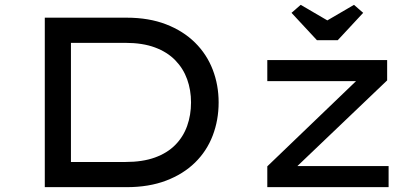

<svg xmlns="http://www.w3.org/2000/svg" viewBox="-20 -773 1714 793"><path d="M165 0V-700H503Q595 -700 666 -672.5Q737 -645 785.5 -597Q834 -549 858.5 -485.5Q883 -422 883 -350Q883 -277 858.5 -213Q834 -149 785.5 -101.5Q737 -54 666 -27Q595 0 503 0ZM273 -93 270 -104H498Q569 -104 620 -122.5Q671 -141 704 -174.5Q737 -208 753 -253Q769 -298 769 -350Q769 -401 753 -445.5Q737 -490 704 -524Q671 -558 620 -577Q569 -596 498 -596H267L273 -605ZM1084 0V-86L1461 -448L1475 -438H1084V-525H1579V-441L1205 -84L1188 -87H1585V0ZM1289 -607 1184 -720 1222 -753 1347 -680H1317L1442 -753L1480 -720L1375 -607Z"/></svg>

Font: Lexend Tera
Style: Regular
Weight: 400
Designer: Bonnie Shaver-Troup, Thomas Jockin
Foundry: Lexend
Version: Version 1.007